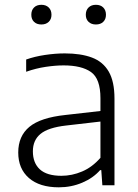

<svg xmlns="http://www.w3.org/2000/svg" viewBox="-20 -772 576 800"><path d="M225 8.5Q145 8.5 100.5 -30.2Q56 -69 56 -136.5Q56 -205 102.5 -243.5Q149 -282 253 -293L398.5 -309.5V-363Q398.5 -444 359.2 -471.8Q320 -499.5 245 -499.5Q211.5 -499.5 170.8 -493.5Q130 -487.5 89 -473V-524Q124 -536.5 167.2 -543Q210.5 -549.5 250 -549.5Q317 -549.5 363 -532.2Q409 -515 433 -473.8Q457 -432.5 457 -361V0H406.5L402 -63H397Q368 -30 322.5 -10.8Q277 8.5 225 8.5ZM117 -141.5Q117 -93 146.2 -66.2Q175.5 -39.5 236 -39.5Q280 -39.5 322.2 -57.5Q364.5 -75.5 398.5 -114.5V-265.5L255.5 -249Q181 -240.5 149 -214.2Q117 -188 117 -141.5ZM379.5 -670Q360.5 -670 349 -681Q337.5 -692 337.5 -710.5Q337.5 -729.5 349 -740.8Q360.5 -752 379.5 -752Q399 -752 410.2 -740.8Q421.5 -729.5 421.5 -710.5Q421.5 -692 410.2 -681Q399 -670 379.5 -670ZM152.5 -670Q133 -670 121.8 -681Q110.5 -692 110.5 -710.5Q110.5 -729.5 121.8 -740.8Q133 -752 152.5 -752Q171.5 -752 183 -740.8Q194.5 -729.5 194.5 -710.5Q194.5 -692 183 -681Q171.5 -670 152.5 -670Z"/></svg>

Font: Encode Sans Semi Expanded Light
Style: Regular
Weight: 300
Width: 6
Designer: Multiple Designers
Foundry: Impallari Type
Version: Version 3.000; ttfautohint (v1.8.3) -l 8 -r 50 -G 200 -x 14 